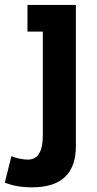

<svg xmlns="http://www.w3.org/2000/svg" viewBox="-35 -533 403 794"><path d="M98.1 241.7Q33.2 241.7 -15.1 222.2L12.2 112.8Q47.9 127 81.1 127Q142.1 127 142.1 25.9V-402.3H78.6V-512.7H278.8V70.8Q278.8 241.7 98.1 241.7Z"/></svg>

Font: Cadman
Style: Bold
Weight: 700
Designer: Paul James MIller
Foundry: High-Logic / Made with FontCreator
Version: Version 2.114;March 28, 2021;FontCreator 13.0.0.2683 64-bit